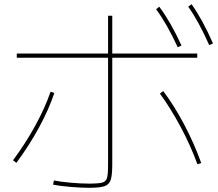

<svg xmlns="http://www.w3.org/2000/svg" viewBox="-20 -875 1040 915"><path d="M233 5 237 -15Q265 -9 315 -4.5Q365 0 405 0Q450 0 467.5 -5Q485 -10 490 -27Q495 -44 495 -90V-600H60V-620H495V-800H515V-620H920V-600H515V-90Q515 -40 507.5 -17.5Q500 5 477.5 12.5Q455 20 405 20Q365 20 313.5 15.5Q262 11 233 5ZM221 -438 239 -432Q213 -354 166 -267.5Q119 -181 58 -99L42 -111Q102 -192 148.5 -277Q195 -362 221 -438ZM739 -843Q793 -771 845 -658L827 -650Q775 -762 724 -831ZM758 -441Q812 -369 859 -279.5Q906 -190 939 -98L921 -92Q888 -182 841 -270Q794 -358 742 -429ZM893 -855Q946 -780 995 -668L977 -660Q926 -775 877 -843Z"/></svg>

Font: Enso Thin
Style: Regular
Weight: 100
Designer: Coji Morishita
Foundry: UNDERFOREST DESIGN
Version: Version 1.000